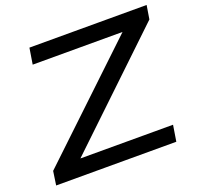

<svg xmlns="http://www.w3.org/2000/svg" viewBox="-123 -840 1012 976"><g transform="rotate(-20 383.0 -352.5)"><path d="M20 0 31 -75 642 -654 639 -618H118L132 -705H766L754 -631L145 -51L147 -87H684L670 0Z"/></g></svg>

Font: Nunito Sans 10pt Expanded Medium
Style: Italic
Weight: 500
Width: 7
Italic angle: -9°
Designer: Vernon Adams
Foundry: Vernon Adams
Version: Version 3.101;gftools[0.9.27]